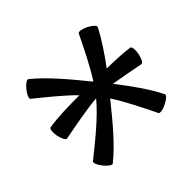

<svg xmlns="http://www.w3.org/2000/svg" viewBox="-143 -759 985 985"><g transform="rotate(-45 349.0 -266.5)"><path d="M90 -217C170 -232 271 -252 341 -257C281 -184 185 -107 101 -40C95 -34 103 -12 121 10C139 32 158 45 165 40C244 -23 321 -118 392 -206C437 -136 477 -54 514 22C518 30 542 27 567 14C592 2 610 -14 606 -22C568 -99 512 -175 455 -249C510 -240 578 -227 630 -217C639 -215 650 -236 656 -264C661 -291 658 -315 650 -317C616 -323 553 -326 488 -327C533 -388 575 -449 606 -511C610 -519 592 -535 567 -548C542 -560 518 -564 514 -556C477 -480 437 -398 393 -329C392 -329 391 -329 391 -329C320 -416 243 -510 165 -573C158 -578 139 -565 121 -543C103 -521 95 -499 101 -494C165 -442 236 -386 292 -329C211 -329 126 -327 70 -317C62 -315 59 -291 64 -264C70 -236 81 -215 90 -217Z"/></g></svg>

Font: Nupuram Medium
Style: Regular
Weight: 500
Designer: Santhosh Thottingal (santhosh.thottingal@gmail.com)
Foundry: SMC
Version: Version 1.000